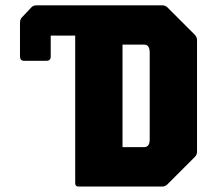

<svg xmlns="http://www.w3.org/2000/svg" viewBox="-20 -686 794 706"><path d="M68.5 -462.5Q53.5 -462.5 53.5 -478.5V-601.5Q53.5 -614.5 60 -621.5L95 -658.5Q102 -666.5 114 -666.5H264.5V-555H166.5V-478.5Q166.5 -462.5 151 -462.5ZM269 0Q256.5 0 256.5 -12.5V-654Q256.5 -666.5 269 -666.5H576Q588 -666.5 596 -658.5L696 -558.5Q704.5 -550 704.5 -538.5V-128.5Q704.5 -116.5 696 -108.5L596 -8.5Q588 0 576 0ZM430.5 -145H509.5Q530.5 -145 530.5 -173V-493.5Q530.5 -522 509.5 -522H430.5Z"/></svg>

Font: Jaro 24pt
Style: Regular
Weight: 400
Designer: Agyei Archer, Celine Hurka, Mirko Velimirović
Version: Version 1.000